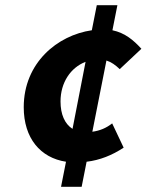

<svg xmlns="http://www.w3.org/2000/svg" viewBox="-20 -697 562 736"><path d="M214 19H293L312 -77C363 -83 410 -102 454 -131L410 -224C387 -206 363 -196 334 -192L388 -465C407 -459 422 -448 439 -432L522 -510C492 -543 459 -571 411 -581L430 -677H351L332 -581C200 -562 71 -456 71 -286C71 -167 135 -92 233 -77ZM212 -308C212 -381 251 -438 308 -460L258 -203C228 -222 212 -259 212 -308Z"/></svg>

Font: Source Sans Pro
Style: Bold Italic
Weight: 700
Italic angle: -11°
Designer: Paul D. Hunt
Foundry: Adobe Systems Incorporated
Version: Version 3.006;hotconv 1.0.111;makeotfexe 2.5.65597